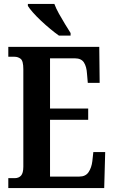

<svg xmlns="http://www.w3.org/2000/svg" viewBox="-20 -951 576 971"><path d="M22 0V-50H54Q75 -50 86.5 -63Q98 -76 98 -108V-601Q98 -643 84.5 -653.5Q71 -664 53 -664H22V-714H482L484 -532H424L420 -578Q418 -614 404.5 -635Q391 -656 359 -656H233V-402H426V-345H233V-58H381Q413 -58 428 -80.5Q443 -103 447 -136L452 -182H512L507 0ZM278 -771Q258 -785 234.5 -804.5Q211 -824 187.5 -846Q164 -868 146.5 -888Q129 -908 121 -921V-931H255Q263 -909 278 -882Q293 -855 309 -829Q325 -803 337 -784V-771Z"/></svg>

Font: Noto Serif Hebrew ExtraCondensed
Style: Bold
Weight: 700
Width: 2
Designer: Monotype Design Team
Foundry: Monotype Imaging Inc.
Version: Version 2.004; ttfautohint (v1.8.4.7-5d5b)